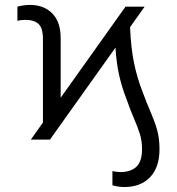

<svg xmlns="http://www.w3.org/2000/svg" viewBox="-20 -573 726 788"><path d="M185 0H106.5L156.2 -70V-413.7Q156.2 -458.1 138 -474.8Q119.7 -491.5 84.2 -491.5Q77.1 -491.5 68.4 -490.6Q59.7 -489.7 51.5 -487.6V-545.8Q62.1 -548.7 76 -550.8Q89.8 -552.9 101.9 -552.9Q160.2 -552.9 194.6 -517.9Q229 -483 229 -416.2V-171.9L495 -545.5H573.5L513.8 -461.6Q517.4 -374.6 530.5 -312.5Q543.7 -250.4 564.3 -198.5Q582 -149.9 598.2 -113.1Q614.3 -76.3 624.5 -41Q634.6 -5.7 634.6 39.1Q634.6 114.3 595.7 154.5Q556.8 194.6 490.8 194.6Q465.9 194.6 441.4 187.5V129.3Q448.5 131 457.9 132.1Q467.3 133.2 474.1 133.2Q516.3 133.2 539.6 111.5Q562.9 89.8 562.9 39.1Q562.9 4.6 553.8 -24Q544.7 -52.6 530 -86.3Q515.3 -120 498.2 -169Q479.8 -215.9 468.9 -264.7Q458.1 -313.6 453.8 -377.5Z"/></svg>

Font: Inter Zeller Light
Style: Regular
Weight: 300
Designer: Rasmus Andersson; Joe Bland
Foundry: zeller
Version: Version 3.015;git-dec3a8cb1